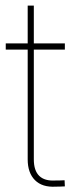

<svg xmlns="http://www.w3.org/2000/svg" viewBox="-20 -681 272 701"><path d="M216.8 -522.5V-500H1V-522.5ZM81.1 -660.6H103.5V-99.1Q103.5 -58.1 123.3 -38.8Q143.1 -19.5 182.6 -22Q190.9 -22 199.2 -22.2Q207.5 -22.5 215.8 -22.9L216.8 -0.5Q208.5 0 200.2 0.2Q191.9 0.5 183.1 0.5Q134.3 3.4 107.7 -23.2Q81.1 -49.8 81.1 -99.1Z"/></svg>

Font: Inter 28pt Thin
Style: Regular
Weight: 250
Designer: Rasmus Andersson
Foundry: rsms
Version: Version 4.001;git-66647c0bb